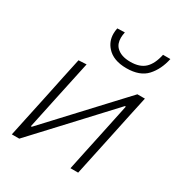

<svg xmlns="http://www.w3.org/2000/svg" viewBox="-173 -854 914 974"><g transform="rotate(30 284.0 -367.0)"><path d="M37.5 0Q49.5 -56.5 60.5 -108.2Q71.5 -160 84.5 -220.5L95 -270Q108 -333 119.2 -385.8Q130.5 -438.5 142.5 -494.5L188.5 -497Q176.5 -441.5 165.5 -389.5Q154.5 -337 141 -275L100.5 -84H106L275.5 -266.5Q327.5 -322 381 -380Q434.5 -437.5 487.5 -494.5H531.5L508 -386Q497 -333.5 483.5 -270L473 -220.5Q460 -160 449 -108Q438 -56 426 0H381Q392.5 -55.5 403.5 -107Q414.5 -158 427 -217L468 -411H462.5L296.5 -232Q243.5 -175 189.2 -116.5Q135 -58 81 0ZM372.5 -581Q295 -581 257 -624.5Q228.5 -656.5 228.5 -700.5Q228.5 -716 232 -733L275.5 -734.5Q271.5 -716 271.5 -701Q271.5 -666.5 291 -647Q318.5 -619 373.5 -619Q428.5 -619 458 -646.8Q487.5 -674.5 500 -733H543Q529 -666.5 490 -623.8Q451 -581 372.5 -581Z"/></g></svg>

Font: Heraclito ExtraLight
Style: Italic
Weight: 200
Italic angle: -12°
Designer: Kostas Bartsokas (font) & Cristiano Sobral (main changes)
Foundry: Kostas Bartsokas (font) & Cristiano Sobral (main changes)
Version: Version 1.00;July 8, 2020;FontCreator 13.0.0.2655 64-bit